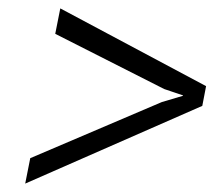

<svg xmlns="http://www.w3.org/2000/svg" viewBox="-20 -550 526 457"><path d="M40 -113 52 -173.5 365 -307 415.5 -322V-323L371 -338L111.5 -469.5L123.5 -530L470.5 -345L469 -337L461.5 -298Z"/></svg>

Font: Roberto Sans Light
Style: Italic
Weight: 300
Italic angle: -11°
Designer: Google
Version: Version 1.00;June 11, 2020;FontCreator 12.0.0.2522 64-bit; t